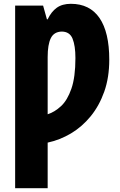

<svg xmlns="http://www.w3.org/2000/svg" viewBox="-20 -743 625 1003"><path d="M350.1 -723.1Q449.2 -723.1 500 -648.7Q550.8 -574.2 550.8 -431.2Q550.8 -338.4 524.7 -264.4Q498.5 -190.4 453.6 -135.5Q408.7 -80.6 350.8 -46.1Q293 -11.7 229 2V240.2H59.1V-713.9H205.1L225.1 -642.1H229Q247.6 -681.6 276.4 -702.4Q305.2 -723.1 350.1 -723.1ZM301.8 -578.1Q261.7 -576.7 245.4 -543.5Q229 -510.3 229 -444.8V-146Q265.6 -157.7 298.8 -188.5Q332 -219.2 353 -279.8Q374 -340.3 374 -439.9Q374 -504.4 358.9 -541.3Q343.8 -578.1 301.8 -578.1Z"/></svg>

Font: Open Sans Condensed ExtraBold
Style: Regular
Weight: 800
Width: 3
Designer: Monotype Design Team
Foundry: Monotype Imaging Inc.
Version: Version 3.000; ttfautohint (v1.8.4)